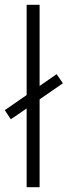

<svg xmlns="http://www.w3.org/2000/svg" viewBox="-33 -780 282 800"><path d="M78 0H132V-366L229 -433L203 -471L132 -422V-760H78V-384L-13 -321L12 -283L78 -328Z"/></svg>

Font: Noto Sans Thai Looped Condensed Light
Style: Regular
Weight: 300
Width: 3
Designer: Sasikarn Vongin, Ben Mitchell
Foundry: The Fontpad Ltd
Version: Version 1.001